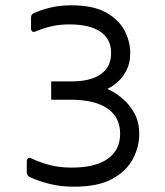

<svg xmlns="http://www.w3.org/2000/svg" viewBox="-20 -696 623 724"><path d="M259 8Q209 8 167 -2.5Q125 -13 93 -28Q81 -34 81 -47V-87Q81 -96 86.5 -99.5Q92 -103 100 -98Q129 -84 166.5 -74Q204 -64 250 -64Q339 -64 386 -97Q433 -130 433 -192Q433 -254 385 -287Q337 -320 246 -320H173V-389H249Q322 -389 360.5 -416.5Q399 -444 399 -496Q399 -549 358.5 -576.5Q318 -604 241 -604Q204 -604 172.5 -596.5Q141 -589 116 -578Q97 -570 97 -590V-629Q97 -643 109 -647Q138 -660 173 -668Q208 -676 249 -676Q331 -676 379.5 -649Q428 -622 449.5 -581Q471 -540 471 -496Q471 -459 458 -433Q445 -407 428 -391Q411 -375 398 -368Q385 -361 385 -361Q385 -361 403 -351.5Q421 -342 445 -321.5Q469 -301 487 -268.5Q505 -236 505 -190Q505 -142 481 -96.5Q457 -51 403.5 -21.5Q350 8 259 8Z"/></svg>

Font: Pitagon Sans
Style: Regular
Weight: 400
Designer: Travis Tran
Foundry: Pitagon
Version: Version 1.001; ttfautohint (v1.8.4.7-5d5b);gftools[0.9.26]